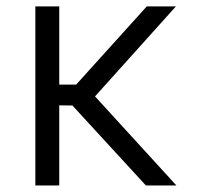

<svg xmlns="http://www.w3.org/2000/svg" viewBox="-20 -565 648 585"><path d="M160.5 -545.5H87.7V0H160.5V-244L200.6 -243.6L424.4 0H517.4L269.5 -271.3L516 -545.5H427.2L212 -307.2H160.5Z"/></svg>

Font: Karasuma Gothic
Style: Light
Weight: 300
Designer: Rasmus Andersson / Ryoko Nishizuka
Foundry: rsms
Version: Version 1.00